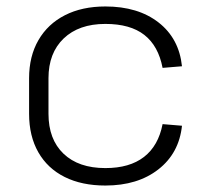

<svg xmlns="http://www.w3.org/2000/svg" viewBox="-20 -567 635 594"><path d="M306 7Q233 7 180 -19.5Q127 -46 98.5 -96Q70 -146 70 -215V-325Q70 -393 99 -443Q128 -493 181 -520Q234 -547 306 -547Q407 -547 470.5 -497.5Q534 -448 543 -362L483 -357Q470 -425 426.5 -459Q383 -493 306 -493Q224 -493 177 -448Q130 -403 130 -325V-215Q130 -136 176.5 -91.5Q223 -47 306 -47Q381 -47 425.5 -81.5Q470 -116 483 -183L543 -178Q534 -93 470 -43Q406 7 306 7Z"/></svg>

Font: Pathway Extreme 8pt Thin
Style: Regular
Weight: 100
Designer: Eduardo Rodriguez Tunni
Foundry: Eduardo Rodriguez Tunni
Version: Version 1.000